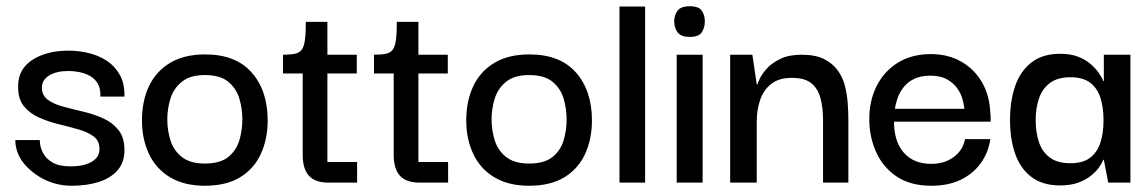

<svg xmlns="http://www.w3.org/2000/svg" viewBox="-20 -584 3670 614"><path d="M209 10Q181 10 154.5 2.5Q128 -5 105.5 -19Q83 -33 65.5 -51Q48 -69 38.5 -90.5Q29 -112 29 -136H107Q107 -135 108.5 -122Q110 -109 119 -92.5Q128 -76 148.5 -64Q169 -52 207 -52Q236 -52 256.5 -59Q277 -66 288 -78.5Q299 -91 298 -109Q298 -134 279 -148Q260 -162 230 -170.5Q200 -179 167 -187Q134 -195 104 -208.5Q74 -222 55.5 -245.5Q37 -269 38 -309Q38 -363 83.5 -392.5Q129 -422 199 -422Q233 -422 265 -414Q297 -406 322.5 -389Q348 -372 363.5 -344Q379 -316 378 -275H301Q302 -301 292.5 -317Q283 -333 267 -341.5Q251 -350 233.5 -353.5Q216 -357 200 -357Q160 -357 137 -342.5Q114 -328 114 -304Q114 -279 133 -265Q152 -251 182 -243Q212 -235 246 -227Q280 -219 310 -205.5Q340 -192 359 -168Q378 -144 378 -104Q378 -65 356.5 -40Q335 -15 297 -2.5Q259 10 209 10Z M635 10Q569 10 524 -17Q479 -44 456.5 -91.5Q434 -139 434 -199Q434 -261 456.5 -308.5Q479 -356 524 -383Q569 -410 636 -410Q734 -410 785 -352Q836 -294 836 -199Q836 -140 814.5 -92.5Q793 -45 748.5 -17.5Q704 10 635 10ZM635 -61Q684 -61 710 -82Q736 -103 745.5 -135.5Q755 -168 755 -202Q755 -236 745.5 -268.5Q736 -301 710 -322.5Q684 -344 635 -344Q588 -344 561.5 -322.5Q535 -301 525 -268.5Q515 -236 515 -202Q515 -168 525 -135.5Q535 -103 561.5 -82Q588 -61 635 -61Z M1030 0Q988 0 968 -22Q948 -44 948 -89V-359H1027V-66H1122V0ZM885 -349V-409Q908 -409 922.5 -412Q937 -415 944.5 -424.5Q952 -434 955 -455.5Q958 -477 958 -514H1027V-409H1121V-349Z M1321 0Q1279 0 1259 -22Q1239 -44 1239 -89V-359H1318V-66H1413V0ZM1176 -349V-409Q1199 -409 1213.5 -412Q1228 -415 1235.5 -424.5Q1243 -434 1246 -455.5Q1249 -477 1249 -514H1318V-409H1412V-349Z M1672 10Q1606 10 1561 -17Q1516 -44 1493.5 -91.5Q1471 -139 1471 -199Q1471 -261 1493.5 -308.5Q1516 -356 1561 -383Q1606 -410 1673 -410Q1771 -410 1822 -352Q1873 -294 1873 -199Q1873 -140 1851.5 -92.5Q1830 -45 1785.5 -17.5Q1741 10 1672 10ZM1672 -61Q1721 -61 1747 -82Q1773 -103 1782.5 -135.5Q1792 -168 1792 -202Q1792 -236 1782.5 -268.5Q1773 -301 1747 -322.5Q1721 -344 1672 -344Q1625 -344 1598.5 -322.5Q1572 -301 1562 -268.5Q1552 -236 1552 -202Q1552 -168 1562 -135.5Q1572 -103 1598.5 -82Q1625 -61 1672 -61Z M1961 0V-563H2043V0Z M2144 0V-409H2227V0ZM2186 -466Q2157 -466 2146.5 -481Q2136 -496 2136 -516Q2136 -535 2146.5 -549.5Q2157 -564 2186 -564Q2215 -564 2224.5 -549.5Q2234 -535 2234 -516Q2234 -496 2224.5 -481Q2215 -466 2186 -466Z M2315 0V-409H2386L2400 -314H2402Q2403 -318 2410 -333Q2417 -348 2433 -365.5Q2449 -383 2476 -396Q2503 -409 2544 -409Q2587 -409 2614.5 -395.5Q2642 -382 2658.5 -359.5Q2675 -337 2682 -309.5Q2689 -282 2691 -253.5Q2693 -225 2693 -200V0H2612V-201Q2612 -239 2604 -269.5Q2596 -300 2575 -317.5Q2554 -335 2512 -335Q2470 -335 2445.5 -315Q2421 -295 2410.5 -263.5Q2400 -232 2400 -195V0Z M2959 10Q2890 10 2846 -20.5Q2802 -51 2781 -99.5Q2760 -148 2760 -200Q2759 -259 2782.5 -307Q2806 -355 2850.5 -383Q2895 -411 2957 -411Q3011 -411 3053 -387.5Q3095 -364 3120 -321.5Q3145 -279 3147 -221Q3148 -218 3148 -209.5Q3148 -201 3148 -195H2839Q2839 -131 2870.5 -95.5Q2902 -60 2958 -60Q3000 -60 3029.5 -81.5Q3059 -103 3066 -139H3147Q3141 -97 3117 -63Q3093 -29 3053 -9.5Q3013 10 2959 10ZM2842 -236H3064Q3063 -247 3058.5 -265Q3054 -283 3042 -300.5Q3030 -318 3009 -330Q2988 -342 2955 -342Q2925 -342 2904 -332Q2883 -322 2870 -305.5Q2857 -289 2850.5 -270.5Q2844 -252 2842 -236Z M3370 9Q3314 9 3278.5 -18Q3243 -45 3226.5 -92Q3210 -139 3210 -200Q3210 -263 3227 -310.5Q3244 -358 3279.5 -385Q3315 -412 3370 -412Q3404 -412 3428 -402.5Q3452 -393 3468 -379Q3484 -365 3494 -350.5Q3504 -336 3508 -325H3510V-409H3595V0H3524L3510 -73H3508Q3504 -62 3494 -48Q3484 -34 3467.5 -21Q3451 -8 3427 0.5Q3403 9 3370 9ZM3403 -62Q3443 -62 3466 -79.5Q3489 -97 3499 -128Q3509 -159 3509 -199Q3509 -242 3498.5 -273Q3488 -304 3465 -320.5Q3442 -337 3403 -337Q3362 -337 3337.5 -318.5Q3313 -300 3302.5 -269Q3292 -238 3292 -200Q3292 -161 3302.5 -129.5Q3313 -98 3337.5 -80Q3362 -62 3403 -62Z"/></svg>

Font: Darker Grotesque Light SemiBold
Style: Regular
Weight: 600
Version: Version 1.000;gftools[0.9.28]